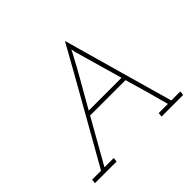

<svg xmlns="http://www.w3.org/2000/svg" viewBox="-167 -943 1154 1154"><g transform="rotate(-45 410.0 -366.0)"><path d="M38 -27 35 0H219L222 -27H143L302 -308H603Q624 -237 643.5 -167Q663 -97 682 -27H604L601 0H785L788 -27H711Q661 -204 611.5 -379Q562 -554 512 -732Q413 -554 313.5 -379Q214 -204 114 -27ZM317 -335Q360 -411 404.5 -488Q449 -565 489 -641Q491 -644 493.5 -649Q496 -654 503 -669L508 -643L596 -335Z"/></g></svg>

Font: Josefin Slab Thin Light
Style: Italic
Weight: 300
Italic angle: -12°
Version: Version 2.000